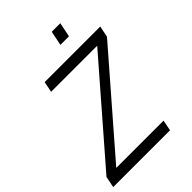

<svg xmlns="http://www.w3.org/2000/svg" viewBox="-285 -999 1111 1111"><g transform="rotate(-45 270.0 -443.5)"><path d="M334 -798H404L422 -887H352ZM-32 0H433L446 -66H59L558 -641L572 -710H117L104 -644H481L-18 -69Z"/></g></svg>

Font: Geist Light
Style: Italic
Weight: 300
Italic angle: -12°
Designer: Basement.studio, Andrés Briganti, Mateo Zaragoza
Foundry: Basement.studio, Vercel, Andrés Briganti, Guido Ferreyra, Mateo Zaragoza
Version: Version 1.500